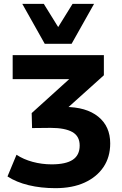

<svg xmlns="http://www.w3.org/2000/svg" viewBox="-20 -788 635 1000"><path d="M269 192Q193 192 129 176.5Q65 161 19 131L66 18Q102 42 150 55Q198 68 249 68Q323 68 359 44Q395 20 395 -30Q395 -79 356.5 -100.5Q318 -122 244 -122L147 -121L145 -199L386 -417L380 -376H46V-501H521V-396L303 -200L258 -231H317Q429 -231 491.5 -180.5Q554 -130 554 -41Q554 30 519 82Q484 134 420.5 163Q357 192 269 192ZM213 -560 96 -768H208L283 -647L358 -768H470L353 -560Z"/></svg>

Font: Nunito Sans 8pt ExtraBold
Style: Regular
Weight: 800
Version: Version 3.101;gftools[0.9.27]